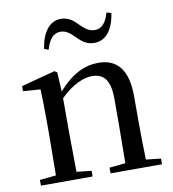

<svg xmlns="http://www.w3.org/2000/svg" viewBox="-86 -853 839 929"><g transform="rotate(-10 334.0 -389.0)"><path d="M170 -649 191 -641C205 -690 227 -717 262 -717C293 -717 313 -696 336 -673C356 -653 379 -635 416 -635C473 -635 509 -685 521 -763L498 -770C484 -722 463 -696 428 -696C398 -696 377 -715 354 -738C335 -759 310 -778 274 -778C218 -778 181 -726 170 -649ZM460 0H635V-28L562 -36C560 -91 559 -174 559 -230V-348C559 -482 505 -537 416 -537C350 -537 286 -508 218 -431L213 -526L200 -534L34 -490V-465L119 -459C121 -410 122 -363 122 -295V-230L120 -36L40 -28V0H294V-28L221 -36L219 -230V-398C280 -458 336 -479 375 -479C431 -479 463 -446 463 -352V-230L461 -36L382 -28V0Z"/></g></svg>

Font: Noto Serif CJK SC Medium
Style: Regular
Weight: 500
Designer: Ryoko NISHIZUKA 西塚涼子 (kana & ideographs); Frank Grießhammer (Latin, Greek & Cyrillic); Wenlong ZHANG 张文龙 (bopomofo); San
Foundry: Adobe
Version: Version 2.001;hotconv 1.1.0;makeotfexe 2.6.0